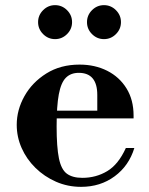

<svg xmlns="http://www.w3.org/2000/svg" viewBox="-20 -713 577 746"><path d="M295 13Q243 13 197.5 -7Q152 -27 117.5 -61Q83 -95 64 -138Q45 -181 45 -228Q45 -286 75 -339.5Q105 -393 160 -427.5Q215 -462 289 -462Q349 -462 396.5 -438Q444 -414 471.5 -369.5Q499 -325 499 -264V-253H152V-283H358V-344Q358 -430 286 -430Q255 -430 236 -411Q217 -392 208.5 -346.5Q200 -301 200 -222Q200 -141 209 -97.5Q218 -54 240 -38Q262 -22 300 -22Q353 -22 396.5 -48Q440 -74 469 -138H502Q481 -69 425.5 -28Q370 13 295 13ZM384 -561Q357 -561 337.5 -580.5Q318 -600 318 -627Q318 -654 337.5 -673.5Q357 -693 384 -693Q411 -693 430.5 -673.5Q450 -654 450 -627Q450 -600 430.5 -580.5Q411 -561 384 -561ZM194 -561Q167 -561 147.5 -580.5Q128 -600 128 -627Q128 -654 147.5 -673.5Q167 -693 194 -693Q221 -693 240.5 -673.5Q260 -654 260 -627Q260 -600 240.5 -580.5Q221 -561 194 -561Z"/></svg>

Font: Libre Bodoni
Style: Bold
Weight: 700
Designer: Pablo Impallari, Rodrigo Fuenzalida
Foundry: Impallari Type
Version: Version 2.005;gftools[0.9.23]